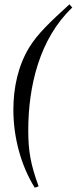

<svg xmlns="http://www.w3.org/2000/svg" viewBox="-20 -689 373 890"><path d="M302 -669C210 -585 155 -533 116 -470C64 -385 42 -283 42 -180C42 -52 77 78 141 181L159 175C122 73 111 12 111 -85C111 -289 163 -510 315 -654Z"/></svg>

Font: XITS
Style: Italic
Weight: 400
Italic angle: -16.33°
Designer: MicroPress Inc., with final additions and corrections provided by Coen Hoffman, Elsevier (retired)
Version: Version 1.107